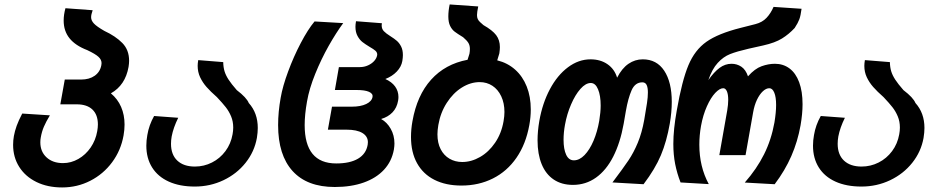

<svg xmlns="http://www.w3.org/2000/svg" viewBox="-20 -825 4240 864"><path d="M39 -173Q39 -193.5 42.5 -213Q46.5 -235 55 -258.8Q63.5 -282.5 80 -314L204.5 -306Q187 -277 177.5 -254.8Q168 -232.5 163.5 -206.5Q161.5 -196.5 161.5 -184.5Q161.5 -142.5 189.5 -116.8Q217.5 -91 263.5 -91Q300 -91 332.8 -109.8Q365.5 -128.5 388 -161.2Q410.5 -194 417.5 -234.5Q420.5 -251 420.5 -265Q420.5 -308.5 396 -332Q371.5 -355.5 325.5 -355.5H251.5L271.5 -467H344.5Q382 -467 406.2 -484.2Q430.5 -501.5 436 -531.5Q437 -538.5 437 -541Q437 -556.5 423.2 -569.2Q409.5 -582 372.5 -599.5Q319 -620 292.8 -652.8Q266.5 -685.5 266.5 -732.5Q266.5 -759 274.5 -788L397 -779Q390 -759.5 390 -747.5Q390 -732.5 402.8 -719Q415.5 -705.5 449.5 -686Q500 -662.5 530.5 -631.5Q561 -600.5 561 -551.5Q561 -540 558.5 -524Q544 -441.5 479 -405Q509.5 -379.5 525 -343.8Q540.5 -308 540.5 -264.5Q540.5 -241 536 -215.5Q524 -148 484.5 -94.8Q445 -41.5 386.2 -11.5Q327.5 18.5 259.5 18.5Q194 18.5 144 -6Q94 -30.5 66.5 -74Q39 -117.5 39 -173Z M638.5 -169.5Q638.5 -193 643 -217.5Q650.5 -262.5 673.5 -303L782 -295Q760 -250.5 752.5 -211Q749.5 -194 749.5 -178Q749.5 -129 778 -102.2Q806.5 -75.5 857 -75.5Q898 -75.5 934 -93.8Q970 -112 994.5 -145Q1019 -178 1026.5 -220.5Q1029.5 -236.5 1029.5 -251Q1029.5 -278.5 1020 -301.2Q1010.5 -324 996 -342.5Q981.5 -361 956 -388Q927.5 -413 909.5 -433.5Q891.5 -454 880.5 -477.5Q869.5 -501 869.5 -528.5Q869.5 -539.5 872 -554.5L984.5 -545.5Q985 -522 990.5 -504Q996 -486 1008.5 -466.8Q1021 -447.5 1045.5 -419.5Q1089.5 -386 1099.5 -361.5Q1140 -316.5 1140 -249Q1140 -229.5 1136 -204.5Q1125 -142.5 1085.2 -92.5Q1045.5 -42.5 985.5 -14Q925.5 14.5 856.5 14.5Q788.5 14.5 739.5 -7.8Q690.5 -30 664.5 -71.5Q638.5 -113 638.5 -169.5Z M1231.5 -262Q1231.5 -321 1243 -385Q1252 -437 1276.8 -503.8Q1301.5 -570.5 1333.5 -631.5Q1365.5 -692.5 1395.5 -728.5L1524.5 -721Q1493 -678.5 1459.2 -618.8Q1425.5 -559 1398.5 -492.5Q1371.5 -426 1361.5 -368Q1351 -309 1351 -262Q1351 -89.5 1493 -89.5Q1555 -89.5 1591.2 -111Q1627.5 -132.5 1634.5 -173.5Q1635.5 -181.5 1635.5 -185Q1635.5 -211.5 1610.8 -226.5Q1586 -241.5 1539.5 -241.5H1455.5L1474 -345H1563.5Q1603 -345 1628 -357Q1653 -369 1656.5 -389Q1659 -403.5 1640.5 -411.8Q1622 -420 1584.5 -420H1487L1505 -523H1599Q1619 -523 1636 -530.8Q1653 -538.5 1663.8 -550.5Q1674.5 -562.5 1677 -575.5L1677.5 -579.5Q1677.5 -589.5 1669.2 -596.8Q1661 -604 1643.5 -614Q1623.5 -626 1611 -635.8Q1598.5 -645.5 1589 -662.8Q1579.5 -680 1579.5 -704.5Q1579.5 -714.5 1582 -729.5L1698.5 -720.5Q1697.5 -713.5 1697.5 -711Q1697.5 -695 1707.2 -684.8Q1717 -674.5 1737 -662Q1754.5 -651 1765.8 -641.2Q1777 -631.5 1785 -615.8Q1793 -600 1793 -577Q1793 -566.5 1790.5 -550.5Q1786 -524.5 1765.5 -503Q1745 -481.5 1714 -469.5Q1743 -456.5 1758 -435.8Q1773 -415 1773 -388.5Q1773 -380.5 1771.5 -372Q1766 -340 1746 -319.2Q1726 -298.5 1695 -289.5Q1721.5 -275 1738.2 -245.5Q1755 -216 1755 -179Q1755 -168 1752.5 -152Q1743 -99 1708 -61.2Q1673 -23.5 1616.5 -3.5Q1560 16.5 1486.5 16.5Q1362 16.5 1296.8 -55.2Q1231.5 -127 1231.5 -262Z M1829.5 -208.5Q1829.5 -243.5 1836 -279.5Q1856.5 -396 1920 -466.5Q1983.5 -537 2084 -556L2092.5 -583Q2094.5 -594.5 2094.5 -605Q2094.5 -620.5 2087.8 -631.8Q2081 -643 2064 -657.5Q2038.5 -673 2026 -682.5Q2013.5 -692 2005.5 -708.5Q1997.5 -725 1997.5 -751Q1997.5 -776.5 2003.5 -805L2132 -796Q2126.5 -769.5 2126.5 -757.5Q2126.5 -746.5 2129.8 -739.5Q2133 -732.5 2140 -725.8Q2147 -719 2155.5 -712Q2196 -689 2212.8 -666.8Q2229.5 -644.5 2229.5 -613Q2229.5 -602 2227 -584.5L2217.5 -553.5Q2264 -542 2298 -511.8Q2332 -481.5 2350.2 -435.8Q2368.5 -390 2368.5 -332.5Q2368.5 -298 2362 -262.5Q2346.5 -176.5 2304.2 -115.2Q2262 -54 2198.2 -22Q2134.5 10 2056.5 10Q1986 10 1935 -15.8Q1884 -41.5 1856.8 -90.5Q1829.5 -139.5 1829.5 -208.5ZM2246 -279.5Q2250 -302.5 2250 -321Q2250 -361 2235.5 -391.8Q2221 -422.5 2195.8 -439Q2170.5 -455.5 2138.5 -455.5Q2097.5 -455.5 2058.2 -431Q2019 -406.5 1990.5 -362.2Q1962 -318 1952.5 -262.5Q1948.5 -238.5 1948.5 -220.5Q1948.5 -181.5 1963 -153.5Q1977.5 -125.5 2002.8 -110.8Q2028 -96 2060 -96Q2101 -96 2140.2 -118.5Q2179.5 -141 2208 -182.8Q2236.5 -224.5 2246 -279.5Z M2399 -193.5Q2399 -235 2407 -281Q2421 -360.5 2454.5 -423.5Q2488 -486.5 2535.8 -522.2Q2583.5 -558 2637.5 -558Q2682 -558 2713.8 -536Q2745.5 -514 2757 -475.5Q2778.5 -517.5 2808 -537.8Q2837.5 -558 2872.5 -558Q2935 -558 2969 -506.8Q3003 -455.5 3003 -366.5Q3003 -321 2994 -268.5Q2980 -188.5 2954 -126.5Q2928 -64.5 2876 4L2736 -4Q2784 -67.5 2808 -103.2Q2832 -139 2850.2 -183Q2868.5 -227 2879 -285.5Q2887.5 -335 2891.5 -361.5Q2895.5 -388 2895.5 -409Q2895.5 -431 2889.8 -442.8Q2884 -454.5 2870.5 -454.5Q2838 -454.5 2822.2 -418.8Q2806.5 -383 2796.5 -326L2786.5 -268Q2771 -182 2739.5 -120.2Q2708 -58.5 2662 -25.8Q2616 7 2558 7Q2507.5 7 2471.8 -17Q2436 -41 2417.5 -86.2Q2399 -131.5 2399 -193.5ZM2676.5 -281Q2683 -320 2683 -350Q2683 -395 2671.2 -423.2Q2659.5 -451.5 2638.5 -451.5Q2615.5 -451.5 2592 -425Q2568.5 -398.5 2549.8 -355Q2531 -311.5 2522.5 -264Q2516 -228.5 2516 -196Q2516 -153.5 2527.8 -128.5Q2539.5 -103.5 2562.5 -103.5Q2587.5 -103.5 2610.5 -127.2Q2633.5 -151 2650.8 -191.5Q2668 -232 2676.5 -281Z M3010 -177Q3010 -243 3025.5 -328Q3049 -462.5 3077.8 -531.2Q3106.5 -600 3159 -637Q3211.5 -674 3312.5 -699.5L3379.5 -716.5Q3410.5 -724.5 3429.5 -744.8Q3448.5 -765 3461 -794L3587 -785.5Q3583 -754.5 3577 -738.2Q3571 -722 3556 -699Q3530 -671 3499 -651.8Q3468 -632.5 3414.5 -620.5L3347.5 -605.5Q3295.5 -593.5 3265.2 -581.5Q3235 -569.5 3209.8 -542Q3184.5 -514.5 3167.5 -464.5Q3193 -501 3218 -519.5Q3243 -538 3272 -538Q3296 -538 3315.8 -525Q3335.5 -512 3346 -481.5Q3376.5 -516 3407.2 -527Q3438 -538 3467 -538Q3504.5 -538 3532.8 -517Q3561 -496 3576.2 -455Q3591.5 -414 3591.5 -356Q3591.5 -313.5 3582.5 -261Q3569.5 -188 3541 -122.8Q3512.5 -57.5 3466 4L3331.5 -3.5Q3385.5 -65 3418.2 -130.5Q3451 -196 3465 -274Q3472.5 -320 3472.5 -352.5Q3472.5 -388.5 3464.2 -408.2Q3456 -428 3442 -428Q3427.5 -428 3412.8 -414.2Q3398 -400.5 3386.2 -375.8Q3374.5 -351 3369 -319L3335 -127H3217L3252.5 -328Q3257 -355 3257 -375.5Q3257 -400.5 3251 -414.2Q3245 -428 3234.5 -428Q3218.5 -428 3198.5 -406.8Q3178.5 -385.5 3161 -346.5Q3143.5 -307.5 3134.5 -258Q3127 -215.5 3127 -174Q3127 -75 3169.5 3.5L3042.5 -4Q3026.5 -45 3018.2 -87Q3010 -129 3010 -177Z M3638.5 -169.5Q3638.5 -193 3643 -217.5Q3650.5 -262.5 3673.5 -303L3782 -295Q3760 -250.5 3752.5 -211Q3749.5 -194 3749.5 -178Q3749.5 -129 3778 -102.2Q3806.5 -75.5 3857 -75.5Q3898 -75.5 3934 -93.8Q3970 -112 3994.5 -145Q4019 -178 4026.5 -220.5Q4029.5 -236.5 4029.5 -251Q4029.5 -278.5 4020 -301.2Q4010.5 -324 3996 -342.5Q3981.5 -361 3956 -388Q3927.5 -413 3909.5 -433.5Q3891.5 -454 3880.5 -477.5Q3869.5 -501 3869.5 -528.5Q3869.5 -539.5 3872 -554.5L3984.5 -545.5Q3985 -522 3990.5 -504Q3996 -486 4008.5 -466.8Q4021 -447.5 4045.5 -419.5Q4089.5 -386 4099.5 -361.5Q4140 -316.5 4140 -249Q4140 -229.5 4136 -204.5Q4125 -142.5 4085.2 -92.5Q4045.5 -42.5 3985.5 -14Q3925.5 14.5 3856.5 14.5Q3788.5 14.5 3739.5 -7.8Q3690.5 -30 3664.5 -71.5Q3638.5 -113 3638.5 -169.5Z"/></svg>

Font: JuliaMono
Style: Bold Italic
Weight: 700
Italic angle: -9°
Monospace: yes
Designer: cormullion
Foundry: corm
Version: Version 0.057; ttfautohint (v1.8.4)